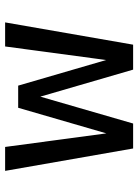

<svg xmlns="http://www.w3.org/2000/svg" viewBox="85 -625 540 750"><g transform="rotate(-90 355.0 -250.0)"><path d="M247.5 0H150L62.5 -500H156L209 -104.5L309 -449H395.5L495.5 -105.5L548.5 -500H642.5L555.5 0H458L352.5 -362.5Z"/></g></svg>

Font: League Mono
Style: Regular
Weight: 400
Width: 6
Designer: Tyler Finck
Foundry: The League of Moveable Type / Tyler Finck
Version: Version 2.300;RELEASE